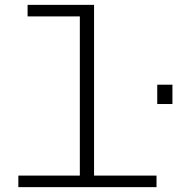

<svg xmlns="http://www.w3.org/2000/svg" viewBox="-20 -770 740 790"><path d="M55.5 0V-47.5H308.5V-702.5H93.5V-750H367V-47.5H624V0ZM627 -421.5H689.5V-342H627Z"/></svg>

Font: Trispace SemiExpanded ExtraLight
Style: Regular
Weight: 200
Width: 6
Designer: Tyler Finck
Foundry: Etcetera Type Company
Version: Version 1.210; ttfautohint (v1.8.3)